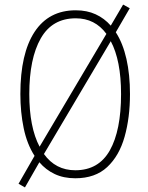

<svg xmlns="http://www.w3.org/2000/svg" viewBox="-20 -769 646 839"><path d="M548 -358Q548 -255 524.5 -171.5Q501 -88 448.5 -39Q396 10 309 10Q258 10 219 -8.5Q180 -27 152 -60L89 50L61 34L131 -88Q98 -139 83.5 -209Q69 -279 69 -358Q69 -535 131 -629.5Q193 -724 311 -724Q360 -724 398 -706.5Q436 -689 464 -657L518 -749L547 -733L486 -628Q517 -580 532.5 -511.5Q548 -443 548 -358ZM108 -358Q108 -213 153 -128L445 -621Q395 -689 311 -689Q208 -689 158 -601Q108 -513 108 -358ZM509 -358Q509 -505 464 -589L172 -96Q223 -25 309 -25Q411 -25 460 -112Q509 -199 509 -358Z"/></svg>

Font: Noto Sans Khmer UI Condensed ExtraLight
Style: Regular
Weight: 200
Width: 3
Designer: Danh Hong and the Monotype Design Team
Foundry: Monotype Imaging Inc.
Version: Version 2.002; ttfautohint (v1.8.4.7-5d5b)